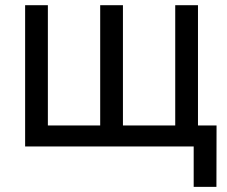

<svg xmlns="http://www.w3.org/2000/svg" viewBox="-20 -566 877 742"><path d="M77.1 -545.9H165V-81.1H367.2V-545.9H455.1V-81.1H657.2V-545.9H745.1V0H77.1ZM728.5 156.2V0H691.9V-81.1H816.9L816.4 156.2Z"/></svg>

Font: Inter
Style: Regular
Weight: 400
Designer: Rasmus Andersson
Foundry: rsms
Version: Version 4.001;git-9221beed3